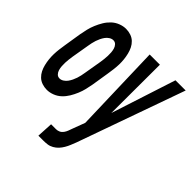

<svg xmlns="http://www.w3.org/2000/svg" viewBox="-214 -675 1037 1037"><g transform="rotate(45 304.5 -156.5)"><path d="M93 8Q74 8 56 2Q38 -4 25 -16.5Q12 -29 4 -45Q-4 -61 -8.5 -79.5Q-13 -98 -15 -116.5Q-17 -135 -16.5 -154.5Q-16 -174 -13.5 -193.5Q-11 -213 -8 -232L8 -332Q12 -354 17 -375Q22 -396 31 -417.5Q40 -439 52 -459Q64 -479 81 -495Q98 -511 120 -519.5Q142 -528 163 -528Q182 -528 200 -522Q218 -516 231 -503.5Q244 -491 252 -475Q260 -459 264.5 -440.5Q269 -422 271 -403.5Q273 -385 272.5 -365.5Q272 -346 269.5 -326.5Q267 -307 264 -288L248 -188Q244 -166 239 -145Q234 -124 225 -102.5Q216 -81 204 -61Q192 -41 175 -25Q158 -9 136 -0.5Q114 8 93 8ZM236 215 241 123H279Q290 123 301 118Q312 113 319.5 102.5Q327 92 331 81Q335 70 339 59L366 -13L364 -81L351 -520H429L428 -150L548 -520H626L407 96Q401 111 395 126Q389 141 380.5 155.5Q372 170 361 182Q350 194 335 202.5Q320 211 304.5 213Q289 215 274 215ZM98 -84Q110 -84 121.5 -91.5Q133 -99 140.5 -109.5Q148 -120 153.5 -131.5Q159 -143 163 -155Q167 -167 169.5 -179Q172 -191 174 -203L191 -303Q193 -316 194.5 -329Q196 -342 196.5 -355Q197 -368 196 -381Q195 -394 191.5 -406Q188 -418 179.5 -427Q171 -436 158 -436Q146 -436 134.5 -428.5Q123 -421 115.5 -410.5Q108 -400 102.5 -388.5Q97 -377 93 -365Q89 -353 86.5 -341Q84 -329 82 -317L65 -217Q63 -204 61.5 -191Q60 -178 59.5 -165Q59 -152 60 -139Q61 -126 64.5 -114Q68 -102 76.5 -93Q85 -84 98 -84Z"/></g></svg>

Font: Iosevka SS04 SmBd Ex Obl
Style: Regular
Weight: 600
Width: 7
Italic angle: -9°
Monospace: yes
Designer: Belleve Invis
Foundry: Belleve Invis
Version: Version 19.0.0; ttfautohint (v1.8.4)